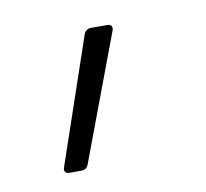

<svg xmlns="http://www.w3.org/2000/svg" viewBox="-41 -198 338 315"><g transform="rotate(-10 128.0 -40.0)"><path d="M45 63 116 -145Q117 -149 120.5 -151.5Q124 -154 128 -154H155Q160 -154 162 -151Q164 -148 162 -143L84 65Q81 74 72 74H52Q47 74 45 71Q43 68 45 63Z"/></g></svg>

Font: Barlow Light
Style: Italic
Weight: 300
Italic angle: -7°
Designer: Jeremy Tribby
Foundry: Tribby Type
Version: Version 1.408